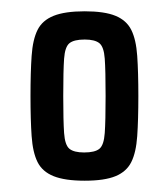

<svg xmlns="http://www.w3.org/2000/svg" viewBox="-20 -716 295 340"><path d="M130 -396Q95 -396 75 -404Q55 -412 46.5 -429Q38 -446 36 -475Q34 -504 34 -546Q34 -588 36 -617Q38 -646 46.5 -663Q55 -680 75 -688Q95 -696 130 -696Q165 -696 184.5 -688Q204 -680 212.5 -663Q221 -646 223 -617Q225 -588 225 -546Q225 -504 223 -475Q221 -446 212.5 -429Q204 -412 184.5 -404Q165 -396 130 -396ZM129 -446Q148 -446 156 -452.5Q164 -459 165.5 -480.5Q167 -502 167 -546Q167 -591 165.5 -612Q164 -633 156 -639.5Q148 -646 130 -646Q111 -646 103 -639.5Q95 -633 93.5 -612Q92 -591 92 -546Q92 -502 93.5 -480.5Q95 -459 103 -452.5Q111 -446 129 -446Z"/></svg>

Font: Saira UltraCondensed SemiBold
Style: Regular
Weight: 600
Width: 1
Designer: Hector Gatti with collaboration of the Omnibus-Type team
Foundry: Omnibus-Type
Version: Version 1.101